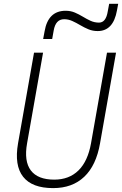

<svg xmlns="http://www.w3.org/2000/svg" viewBox="-20 -967 634 997"><path d="M255.9 9.8Q146.5 9.8 100.1 -49.1Q53.7 -107.9 73.7 -222.7L156.7 -693.4H203.6L120.6 -222.7Q104 -129.9 140.1 -82Q176.3 -34.2 261.7 -34.2Q338.9 -34.2 387.5 -82Q436 -129.9 452.6 -222.7L535.6 -693.4H582.5L499.5 -222.7Q479.5 -107.9 417.5 -49.1Q355.5 9.8 255.9 9.8ZM204.1 -764.6 211.4 -803.7Q229.5 -911.1 320.8 -911.1Q346.7 -911.1 368.4 -901.9Q390.1 -892.6 410.2 -880.4Q430.2 -868.2 450.4 -858.9Q470.7 -849.6 494.1 -849.6Q530.3 -849.6 539.6 -908.2L546.9 -947.3H593.8L587.4 -913.1Q568.4 -805.7 487.3 -805.7Q461.4 -805.7 439.2 -814.9Q417 -824.2 396.5 -836.4Q376 -848.6 355.5 -857.9Q335 -867.2 313 -867.2Q269 -867.2 258.8 -808.6L251 -764.6Z"/></svg>

Font: Cascadia Code NF ExtraLight
Style: Italic
Weight: 200
Italic angle: -10°
Monospace: yes
Designer: Aaron Bell
Foundry: Saja Typeworks
Version: Version 2404.023; ttfautohint (v1.8.4)